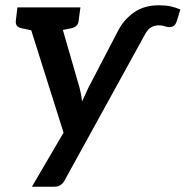

<svg xmlns="http://www.w3.org/2000/svg" viewBox="-20 -539 704 728"><path d="M101 169 221 -36 71 -511H169Q183 -511 190.5 -504.5Q198 -498 200 -489L282 -205Q285 -193 287.5 -180Q290 -167 291 -154Q303 -181 315 -206L428 -423Q449 -464 487.5 -491.5Q526 -519 583 -519Q608 -519 626.5 -515Q645 -511 664 -503L650 -458Q645 -444 637.5 -440Q630 -436 622 -436Q614 -436 604.5 -439.5Q595 -443 582 -443Q567 -443 554 -436Q541 -429 530 -409L225 145Q219 156 210 162.5Q201 169 185 169ZM151 -482 155 -511H230L226 -482ZM147 -511 123 -419 61 -432Q49 -435 44 -441.5Q39 -448 40 -460L46 -511ZM285 -511 278 -460Q277 -448 270 -441.5Q263 -435 251 -432L185 -419L184 -511Z"/></svg>

Font: Aleo SemiBold
Style: Italic
Weight: 600
Italic angle: -7°
Designer: Alessio Laiso
Foundry: Alessio Laiso
Version: Version 2.001;gftools[0.9.29]